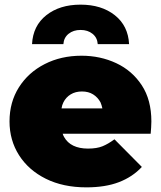

<svg xmlns="http://www.w3.org/2000/svg" viewBox="-20 -797 693 827"><path d="M352 10Q252 10 177.5 -27Q103 -64 62 -128.5Q21 -193 21 -274Q21 -357 61.5 -421Q102 -485 172.5 -521Q243 -557 331 -557Q412 -557 480.5 -525Q549 -493 590.5 -430Q632 -367 632 -274Q632 -262 631 -247.5Q630 -233 629 -221H250Q252 -214 256 -207Q270 -182 296 -169.5Q322 -157 359 -157Q397 -157 421.5 -167Q446 -177 473 -197L591 -78Q551 -35 492.5 -12.5Q434 10 352 10ZM245 -330H421Q418 -344 413 -356Q401 -378 381 -390.5Q361 -403 333 -403Q305 -403 284.5 -390.5Q264 -378 253 -356Q247 -344 245 -330ZM118 -607Q122 -686 179.5 -731.5Q237 -777 327 -777Q417 -777 474.5 -731.5Q532 -686 536 -607H401Q399 -635 378.5 -651.5Q358 -668 327 -668Q296 -668 275.5 -651.5Q255 -635 253 -607Z"/></svg>

Font: Montserrat Thin Black
Style: Regular
Weight: 900
Version: Version 9.000